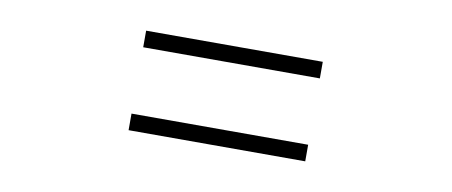

<svg xmlns="http://www.w3.org/2000/svg" viewBox="-36 -608 1073 456"><g transform="rotate(10 500.0 -380.0)"><path d="M713 -460V-500H287V-460ZM713 -260V-300H287V-260Z"/></g></svg>

Font: Noto Serif CJK KR
Style: Regular
Weight: 400
Designer: Ryoko NISHIZUKA 西塚涼子 (kana & ideographs); Frank Grießhammer (Latin, Greek & Cyrillic); Wenlong ZHANG 张文龙 (bopomofo); San
Foundry: Adobe
Version: Version 2.001;hotconv 1.1.0;makeotfexe 2.6.0